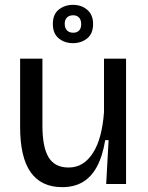

<svg xmlns="http://www.w3.org/2000/svg" viewBox="-20 -759 610 792"><path d="M237 13Q150 13 106.5 -48.5Q63 -110 63 -235V-517H155V-241Q155 -152 180.5 -110Q206 -68 263 -68Q295 -68 320 -83.5Q345 -99 364 -129Q383 -159 394 -201Q405 -243 409 -296V-517H500V-229V0H418L428 -181H414Q403 -114 379.5 -71Q356 -28 320.5 -7.5Q285 13 237 13ZM281 -581Q246 -581 222 -601Q198 -621 198 -660Q198 -700 222.5 -719.5Q247 -739 281 -739Q316 -739 340 -718.5Q364 -698 364 -660Q364 -620 339.5 -600.5Q315 -581 281 -581ZM282 -624Q298 -624 306.5 -633.5Q315 -643 315 -659Q315 -677 306 -686.5Q297 -696 282 -696Q266 -696 256.5 -687Q247 -678 247 -661Q247 -643 256.5 -633.5Q266 -624 282 -624Z"/></svg>

Font: Bricolage Grotesque 36pt
Style: Regular
Weight: 400
Designer: Mathieu Triay
Foundry: Atelier Triay
Version: Version 1.001;gftools[0.9.33.dev8+g029e19f]